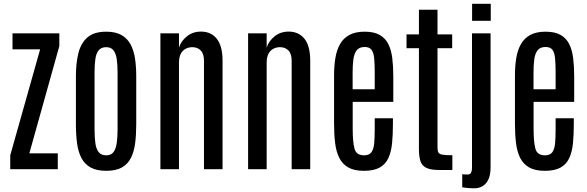

<svg xmlns="http://www.w3.org/2000/svg" viewBox="-20 -912 3165 1035"><path d="M35.2 0H291.5V-85.4H138.2L299.8 -663.6V-732.4H47.4V-646H196.3L35.2 -74.7Z M552.7 8.8C587.6 8.8 615.6 2.8 637 -9.3C658.3 -21.3 674.6 -38.5 685.8 -60.8C697 -83.1 704.6 -109.5 708.5 -140.1C712.4 -170.7 714.4 -204.8 714.4 -242.2V-501.5C714.4 -536 712.2 -567.8 707.8 -596.9C703.4 -626.1 695.3 -651.4 683.6 -673.1C671.9 -694.7 655.4 -711.5 634.3 -723.4C613.1 -735.3 585.9 -741.2 552.7 -741.2C508.5 -741.2 474.5 -730.8 450.9 -710C427.3 -689.1 411.1 -660.6 402.3 -624.5C393.6 -588.4 389.2 -547.4 389.2 -501.5V-242.2C389.2 -204.1 391.3 -169.7 395.5 -138.9C399.7 -108.2 407.6 -81.8 419.2 -59.8C430.7 -37.8 447.3 -20.9 468.8 -9C490.2 2.8 518.2 8.8 552.7 8.8ZM552.7 -74.7C534.5 -74.7 520.8 -80.6 511.7 -92.3C502.6 -104 496.7 -120.4 493.9 -141.4C491.1 -162.4 489.7 -186.7 489.7 -214.4V-521.5C489.7 -548.8 491.1 -572.7 493.9 -593C496.7 -613.4 502.6 -629.2 511.7 -640.6C520.8 -652 534.5 -657.7 552.7 -657.7C570 -657.7 583 -652 591.8 -640.6C600.6 -629.2 606.4 -613.4 609.4 -593C612.3 -572.7 613.8 -548.8 613.8 -521.5V-214.4C613.8 -186.7 612.3 -162.4 609.4 -141.4C606.4 -120.4 600.7 -104 592 -92.3C583.4 -80.6 570.3 -74.7 552.7 -74.7Z M844.7 0H944.8V-573.7C944.8 -593.3 948 -609.2 954.3 -621.6C960.7 -634 969.4 -643.1 980.5 -648.9C991.5 -654.8 1003.7 -657.7 1017.1 -657.7C1035.3 -657.7 1050.3 -651.9 1062 -640.1C1073.7 -628.4 1079.6 -609.5 1079.6 -583.5V0H1179.7V-584C1179.7 -637 1169.4 -676.6 1148.9 -702.6C1128.4 -728.7 1099.8 -741.7 1063 -741.7C1033.4 -741.7 1007.9 -732.9 986.6 -715.3C965.3 -697.8 951.3 -677.6 944.8 -654.8V-732.4H844.7Z M1317.4 0H1417.5V-573.7C1417.5 -593.3 1420.7 -609.2 1427 -621.6C1433.3 -634 1442.1 -643.1 1453.1 -648.9C1464.2 -654.8 1476.4 -657.7 1489.7 -657.7C1508 -657.7 1522.9 -651.9 1534.7 -640.1C1546.4 -628.4 1552.2 -609.5 1552.2 -583.5V0H1652.3V-584C1652.3 -637 1642.1 -676.6 1621.6 -702.6C1601.1 -728.7 1572.4 -741.7 1535.6 -741.7C1506 -741.7 1480.6 -732.9 1459.2 -715.3C1437.9 -697.8 1424 -677.6 1417.5 -654.8V-732.4H1317.4Z M1941.9 8.8C1977.7 8.8 2006.1 2.8 2027.1 -9C2048.1 -20.9 2063.6 -37.9 2073.7 -60.1C2083.8 -82.2 2090.4 -108.7 2093.5 -139.6C2096.6 -170.6 2098.1 -205.1 2098.1 -243.2V-274.4H2000V-215.3C2000 -186.7 1999.1 -161.9 1997.3 -140.9C1995.5 -119.9 1990.6 -103.6 1982.7 -92C1974.7 -80.5 1961.4 -74.7 1942.9 -74.7C1914.6 -74.7 1897.2 -86.8 1890.9 -111.1C1884.5 -135.3 1881.3 -170.6 1881.3 -216.8V-362.8H2100.1V-501C2100.1 -536.1 2098.3 -568.4 2094.7 -597.9C2091.1 -627.4 2084.1 -652.8 2073.5 -674.1C2062.9 -695.4 2047.4 -711.9 2026.9 -723.6C2006.3 -735.4 1979.3 -741.2 1945.8 -741.2C1912.6 -741.2 1885.3 -735.4 1863.8 -723.9C1842.3 -712.3 1825.5 -696 1813.5 -675C1801.4 -654.1 1793 -629.2 1788.1 -600.3C1783.2 -571.5 1780.8 -539.9 1780.8 -505.4V-246.6C1780.8 -208.5 1782.6 -173.7 1786.4 -142.3C1790.1 -110.9 1797.5 -84 1808.6 -61.5C1819.7 -39.1 1835.9 -21.7 1857.2 -9.5C1878.5 2.7 1906.7 8.8 1941.9 8.8ZM1880.9 -430.7V-520.5C1880.9 -547.9 1882.2 -571.9 1885 -592.5C1887.8 -613.2 1893.8 -629.4 1903.1 -641.1C1912.4 -652.8 1926.6 -658.7 1945.8 -658.7C1963.1 -658.7 1975.4 -653.6 1982.9 -643.3C1990.4 -633.1 1995.1 -617.9 1997.1 -597.9C1999 -577.9 2000 -553.2 2000 -523.9V-430.7Z M2349.6 4.4H2418.5V-75.2C2394.4 -75.2 2376.6 -76.2 2365.2 -78.1C2353.8 -80.1 2346.5 -84.1 2343.3 -90.1C2340 -96.1 2338.4 -105.3 2338.4 -117.7V-652.3H2417.5V-726.6H2338.4V-859.4H2238.3V-726.6H2171.4V-652.3H2238.3V-108.9C2238.3 -81.5 2241 -59.6 2246.6 -43C2252.1 -26.4 2262.9 -14.3 2278.8 -6.8C2294.8 0.7 2318.4 4.4 2349.6 4.4Z M2539.1 103C2553.4 103 2567.1 99.4 2580.1 92.3C2593.1 85.1 2603.8 73.2 2612.1 56.6C2620.4 40 2624.5 17.9 2624.5 -9.8V-732.4H2524.4V-4.9C2524.4 4.2 2522.7 12.1 2519.3 18.8C2515.9 25.5 2509.4 28.8 2500 28.8C2494.5 28.8 2489.2 28.6 2484.1 28.3C2479.1 28 2474.9 27.7 2471.7 27.3V97.7C2477.2 98.6 2485.9 99.8 2497.8 101.1C2509.7 102.4 2523.4 103 2539.1 103ZM2524.9 -799.8H2625.5V-891.6H2524.9Z M2917 8.8C2952.8 8.8 2981.2 2.8 3002.2 -9C3023.2 -20.9 3038.7 -37.9 3048.8 -60.1C3058.9 -82.2 3065.5 -108.7 3068.6 -139.6C3071.7 -170.6 3073.2 -205.1 3073.2 -243.2V-274.4H2975.1V-215.3C2975.1 -186.7 2974.2 -161.9 2972.4 -140.9C2970.6 -119.9 2965.7 -103.6 2957.8 -92C2949.8 -80.5 2936.5 -74.7 2918 -74.7C2889.6 -74.7 2872.3 -86.8 2866 -111.1C2859.6 -135.3 2856.4 -170.6 2856.4 -216.8V-362.8H3075.2V-501C3075.2 -536.1 3073.4 -568.4 3069.8 -597.9C3066.2 -627.4 3059.2 -652.8 3048.6 -674.1C3038 -695.4 3022.5 -711.9 3002 -723.6C2981.4 -735.4 2954.4 -741.2 2920.9 -741.2C2887.7 -741.2 2860.4 -735.4 2838.9 -723.9C2817.4 -712.3 2800.6 -696 2788.6 -675C2776.5 -654.1 2768.1 -629.2 2763.2 -600.3C2758.3 -571.5 2755.9 -539.9 2755.9 -505.4V-246.6C2755.9 -208.5 2757.7 -173.7 2761.5 -142.3C2765.2 -110.9 2772.6 -84 2783.7 -61.5C2794.8 -39.1 2811 -21.7 2832.3 -9.5C2853.6 2.7 2881.8 8.8 2917 8.8ZM2856 -430.7V-520.5C2856 -547.9 2857.3 -571.9 2860.1 -592.5C2862.9 -613.2 2868.9 -629.4 2878.2 -641.1C2887.5 -652.8 2901.7 -658.7 2920.9 -658.7C2938.2 -658.7 2950.5 -653.6 2958 -643.3C2965.5 -633.1 2970.2 -617.9 2972.2 -597.9C2974.1 -577.9 2975.1 -553.2 2975.1 -523.9V-430.7Z"/></svg>

Font: Antonio
Style: Regular
Weight: 400
Designer: Vernon Adams
Foundry: Vernon Adams
Version: Version 1.002